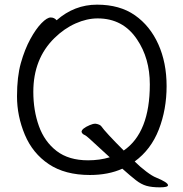

<svg xmlns="http://www.w3.org/2000/svg" viewBox="-20 -733 785 824"><path d="M511 -87Q623 -164 623 -371Q623 -483 568 -564Q508 -654 399 -654Q353 -654 304.5 -632.5Q256 -611 214 -570Q123 -481 123 -339Q123 -259 147 -192Q171 -125 223 -85Q275 -45 358 -45Q408 -45 451 -58L366 -136Q350 -151 341.5 -154.5Q333 -158 330 -167Q330 -181 365 -196Q379 -202 388 -202H391Q408 -199 414 -192Q433 -165 511 -87ZM223 -646Q299 -713 396.5 -713Q494 -713 559 -667.5Q624 -622 659.5 -543Q695 -464 695 -363.5Q695 -263 661.5 -177Q628 -91 558 -40Q581 -17 607.5 3Q634 23 650 29Q701 50 701 62Q701 71 666 71Q631 71 608.5 64.5Q586 58 563.5 40.5Q541 23 505 -9Q445 18 366 18Q259 18 189.5 -28.5Q120 -75 86.5 -155Q53 -235 53 -319.5Q53 -404 69.5 -462.5Q86 -521 110 -565Q134 -609 158 -633.5Q182 -658 197.5 -658Q213 -658 223 -646Z"/></svg>

Font: LXGW WenKai Lite
Style: Regular
Weight: 400
Designer: LXGW / Fontworks Inc.
Foundry: LXGW / Fontworks Inc.
Version: Version 1.511; March 25, 2025